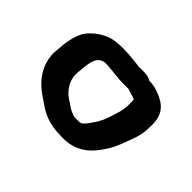

<svg xmlns="http://www.w3.org/2000/svg" viewBox="-93 -625 769 769"><g transform="rotate(45 291.0 -240.5)"><path d="M402 -341H403C404 -340 409 -337 409 -335V-307C409 -279 401 -258 394 -235C387 -210 375 -181 360 -161C351 -148 345 -137 333 -127L329 -123L319 -120H292L282 -122C266 -128 255 -134 243 -143C231 -151 219 -158 209 -167C186 -189 169 -218 173 -258C178 -293 175 -349 214 -359L215 -360C220 -361 224 -361 229 -361H233C240 -360 248 -360 258 -359C281 -357 308 -353 331 -353H364C376 -347 389 -346 402 -341ZM399 -435C388 -442 375 -445 361 -445H331C329 -445 326 -445 322 -446C292 -450 258 -453 225 -453C197 -451 178 -450 158 -442C123 -427 96 -405 78 -378C60 -346 54 -308 51 -264C43 -197 73 -145 113 -110C127 -97 143 -88 158 -77C198 -49 233 -28 309 -28C394 -24 439 -72 469 -119C493 -153 506 -196 521 -236C528 -256 532 -282 532 -305V-323C532 -379 501 -408 452 -425C436 -431 421 -435 399 -435Z"/></g></svg>

Font: Blanket
Style: Sik
Weight: 700
Foundry: Cannot Into Space Fonts
Version: Version 0.9